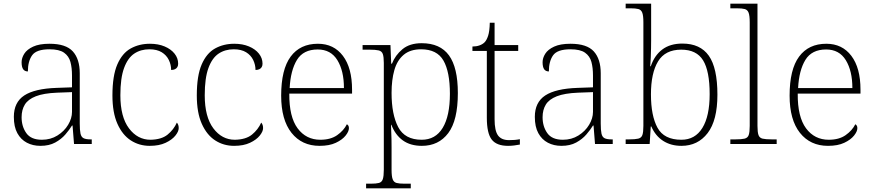

<svg xmlns="http://www.w3.org/2000/svg" viewBox="-20 -780 4734 1040"><path d="M199 10Q158 10 125.5 -7Q93 -24 74 -58.5Q55 -93 55 -147Q55 -226 111.5 -263Q168 -300 287 -304L370 -307V-371Q370 -413 361.5 -444.5Q353 -476 327 -494.5Q301 -513 248 -513Q177 -513 154 -480.5Q131 -448 131 -393Q114 -393 105.5 -405Q97 -417 97 -443Q97 -466 111.5 -489Q126 -512 159.5 -527.5Q193 -543 248 -543Q337 -543 374.5 -501.5Q412 -460 412 -383V-111Q412 -75 416 -56.5Q420 -38 432.5 -31.5Q445 -25 471 -25H477V0H381L373 -100H370Q356 -77 334 -51.5Q312 -26 279 -8Q246 10 199 10ZM207 -23Q254 -23 291 -46Q328 -69 349 -104Q370 -139 370 -174V-281L289 -278Q216 -275 174 -258.5Q132 -242 114.5 -213.5Q97 -185 97 -145Q97 -95 122.5 -59Q148 -23 207 -23Z M791 10Q734 10 688.5 -19.5Q643 -49 616 -109.5Q589 -170 589 -263Q589 -370 615.5 -431Q642 -492 688 -517.5Q734 -543 792 -543Q837 -543 871.5 -528.5Q906 -514 925.5 -489.5Q945 -465 945 -435Q945 -424 940.5 -416.5Q936 -409 927.5 -405Q919 -401 907 -401Q907 -429 894.5 -455Q882 -481 856 -497Q830 -513 789 -513Q742 -513 707 -489.5Q672 -466 652 -411.5Q632 -357 632 -264Q632 -147 678.5 -85Q725 -23 795 -23Q855 -24 888 -51Q921 -78 938 -116Q943 -110 945.5 -103Q948 -96 948 -86Q948 -68 930 -45.5Q912 -23 877 -6.5Q842 10 791 10Z M1248 10Q1191 10 1145.5 -19.5Q1100 -49 1073 -109.5Q1046 -170 1046 -263Q1046 -370 1072.5 -431Q1099 -492 1145 -517.5Q1191 -543 1249 -543Q1294 -543 1328.5 -528.5Q1363 -514 1382.5 -489.5Q1402 -465 1402 -435Q1402 -424 1397.5 -416.5Q1393 -409 1384.5 -405Q1376 -401 1364 -401Q1364 -429 1351.5 -455Q1339 -481 1313 -497Q1287 -513 1246 -513Q1199 -513 1164 -489.5Q1129 -466 1109 -411.5Q1089 -357 1089 -264Q1089 -147 1135.5 -85Q1182 -23 1252 -23Q1312 -24 1345 -51Q1378 -78 1395 -116Q1400 -110 1402.5 -103Q1405 -96 1405 -86Q1405 -68 1387 -45.5Q1369 -23 1334 -6.5Q1299 10 1248 10Z M1711 10Q1615 10 1559 -60.5Q1503 -131 1503 -262Q1503 -404 1554.5 -473.5Q1606 -543 1702 -543Q1788 -543 1837.5 -477.5Q1887 -412 1887 -294V-273H1547Q1546 -147 1592 -85Q1638 -23 1715 -23Q1771 -23 1806.5 -48Q1842 -73 1859 -107Q1864 -104 1867 -99Q1870 -94 1870 -86Q1870 -68 1852 -45.5Q1834 -23 1799 -6.5Q1764 10 1711 10ZM1843 -303Q1843 -396 1807.5 -454Q1772 -512 1701 -512Q1623 -512 1588.5 -455.5Q1554 -399 1549 -303Z M1963 240V215H1989Q2017 215 2032.5 211Q2048 207 2053.5 190.5Q2059 174 2059 139V-439Q2059 -472 2053.5 -487.5Q2048 -503 2031 -507Q2014 -511 1981 -511H1944V-536H2095L2099 -435H2103Q2121 -481 2160 -513.5Q2199 -546 2264 -546Q2364 -546 2412 -480Q2460 -414 2460 -276Q2460 -128 2408 -59Q2356 10 2265 10Q2203 10 2162 -19.5Q2121 -49 2100 -104H2098Q2098 -88 2099.5 -58.5Q2101 -29 2101 18V140Q2101 175 2107 191Q2113 207 2128 211Q2143 215 2171 215H2205V240ZM2264 -23Q2339 -23 2378 -87.5Q2417 -152 2417 -272Q2417 -391 2382 -452Q2347 -513 2261 -513Q2202 -513 2166.5 -483Q2131 -453 2116 -400Q2101 -347 2101 -277Q2101 -160 2137 -91.5Q2173 -23 2264 -23Z M2732 10Q2670 10 2643.5 -24Q2617 -58 2617 -142V-504H2539V-528Q2560 -528 2577 -534Q2594 -540 2605 -551Q2616 -562 2624 -586.5Q2632 -611 2633 -657H2659V-536H2787V-504H2659V-134Q2659 -72 2677.5 -46.5Q2696 -21 2737 -21Q2753 -21 2766.5 -22Q2780 -23 2796 -26V3Q2781 6 2764.5 8Q2748 10 2732 10Z M3021 10Q2980 10 2947.5 -7Q2915 -24 2896 -58.5Q2877 -93 2877 -147Q2877 -226 2933.5 -263Q2990 -300 3109 -304L3192 -307V-371Q3192 -413 3183.5 -444.5Q3175 -476 3149 -494.5Q3123 -513 3070 -513Q2999 -513 2976 -480.5Q2953 -448 2953 -393Q2936 -393 2927.5 -405Q2919 -417 2919 -443Q2919 -466 2933.5 -489Q2948 -512 2981.5 -527.5Q3015 -543 3070 -543Q3159 -543 3196.5 -501.5Q3234 -460 3234 -383V-111Q3234 -75 3238 -56.5Q3242 -38 3254.5 -31.5Q3267 -25 3293 -25H3299V0H3203L3195 -100H3192Q3178 -77 3156 -51.5Q3134 -26 3101 -8Q3068 10 3021 10ZM3029 -23Q3076 -23 3113 -46Q3150 -69 3171 -104Q3192 -139 3192 -174V-281L3111 -278Q3038 -275 2996 -258.5Q2954 -242 2936.5 -213.5Q2919 -185 2919 -145Q2919 -95 2944.5 -59Q2970 -23 3029 -23Z M3671 10Q3614 10 3572 -17Q3530 -44 3508 -95H3505L3499 0H3369V-25H3387Q3420 -25 3437 -29Q3454 -33 3459.5 -48.5Q3465 -64 3465 -98V-659Q3465 -695 3459 -711Q3453 -727 3438 -731Q3423 -735 3395 -735H3369V-760H3507V-563Q3507 -545 3506.5 -519Q3506 -493 3505 -467Q3504 -441 3502 -421H3505Q3525 -480 3567.5 -512Q3610 -544 3676 -544Q3773 -544 3819.5 -478Q3866 -412 3866 -267Q3866 -128 3813 -59Q3760 10 3671 10ZM3671 -23Q3745 -23 3784.5 -87Q3824 -151 3824 -270Q3824 -395 3788.5 -453Q3753 -511 3670 -511Q3583 -511 3544.5 -447.5Q3506 -384 3506 -269Q3506 -153 3541.5 -88Q3577 -23 3671 -23Z M3936 0V-25H3963Q3996 -25 4013 -29Q4030 -33 4035.5 -48.5Q4041 -64 4041 -98V-659Q4041 -695 4035 -711Q4029 -727 4014 -731Q3999 -735 3971 -735H3936V-760H4083V-98Q4083 -64 4088.5 -48.5Q4094 -33 4110.5 -29Q4127 -25 4161 -25H4187V0Z M4465 10Q4369 10 4313 -60.5Q4257 -131 4257 -262Q4257 -404 4308.5 -473.5Q4360 -543 4456 -543Q4542 -543 4591.5 -477.5Q4641 -412 4641 -294V-273H4301Q4300 -147 4346 -85Q4392 -23 4469 -23Q4525 -23 4560.5 -48Q4596 -73 4613 -107Q4618 -104 4621 -99Q4624 -94 4624 -86Q4624 -68 4606 -45.5Q4588 -23 4553 -6.5Q4518 10 4465 10ZM4597 -303Q4597 -396 4561.5 -454Q4526 -512 4455 -512Q4377 -512 4342.5 -455.5Q4308 -399 4303 -303Z"/></svg>

Font: Noto Serif Hentaigana ExtraLight
Style: Regular
Weight: 200
Designer: Kazuhiro Yamada
Foundry: nipponia
Version: Version 1.000